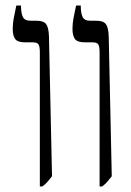

<svg xmlns="http://www.w3.org/2000/svg" viewBox="-20 -667 472 694"><path d="M340 7V-478Q340 -498 335.5 -506Q331 -514 314 -514H287Q259 -514 250.5 -526.5Q242 -539 242 -562Q242 -581 245.5 -600.5Q249 -620 255 -647H272V-644Q272 -620 278.5 -606Q285 -592 307 -592H329Q354 -592 363 -579.5Q372 -567 373 -535L384 -30Q374 -17 367 -9Q360 -1 349 7ZM124 7V-478Q124 -498 119.5 -506Q115 -514 98 -514H71Q43 -514 34.5 -526.5Q26 -539 26 -562Q26 -581 29.5 -600.5Q33 -620 39 -647H56V-644Q56 -620 62.5 -606Q69 -592 91 -592H113Q138 -592 147 -579.5Q156 -567 157 -535L168 -30Q158 -17 151 -9Q144 -1 133 7Z"/></svg>

Font: Noto Serif Hebrew ExtraCondensed
Style: Regular
Weight: 400
Width: 2
Designer: Monotype Design Team
Foundry: Monotype Imaging Inc.
Version: Version 2.004; ttfautohint (v1.8.4.7-5d5b)